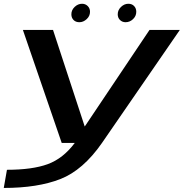

<svg xmlns="http://www.w3.org/2000/svg" viewBox="-48 -740 952 994"><path d="M271.5 0H480L883 -585H726L391 -85.5H390.5L226.5 -585H70.5ZM-28.5 233Q147 233 264.5 187Q382 141 480 0L339.5 -0.5Q279 80.5 199.2 109.8Q119.5 139 -12 139ZM363 -625Q383.5 -625 400.8 -641Q418 -657 418 -679Q418 -697 406 -708.8Q394 -720.5 377 -720.5Q355.5 -720.5 338.5 -704.2Q321.5 -688 321.5 -666Q321.5 -648 332.8 -636.5Q344 -625 363 -625ZM602 -625Q624 -625 640.8 -641Q657.5 -657 657.5 -679Q657.5 -697 646.2 -708.8Q635 -720.5 616.5 -720.5Q595.5 -720.5 578.5 -704.2Q561.5 -688 561.5 -666Q561.5 -648 573.2 -636.5Q585 -625 602 -625Z"/></svg>

Font: Anybody ExtraExpanded Medium
Style: Italic
Weight: 500
Width: 8
Italic angle: -10°
Version: Version 1.113;gftools[0.9.25]